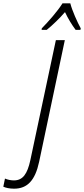

<svg xmlns="http://www.w3.org/2000/svg" viewBox="-170 -956 507 1158"><path d="M82 -785 81 -776H112C149 -806 189 -845 222 -883C240 -844 265 -804 286 -776H315L317 -785C297 -821 264 -895 254 -936H207C177 -888 123 -827 82 -785ZM-85 182C-5 182 42 132 66 20L221 -714H167L13 10C-5 93 -32 132 -86 132C-105 132 -124 128 -140 121L-150 170C-135 177 -112 182 -85 182Z"/></svg>

Font: Noto Sans Condensed Light
Style: Italic
Weight: 300
Width: 3
Italic angle: -12°
Designer: Monotype Design Team
Foundry: Monotype Imaging Inc.
Version: Version 2.013